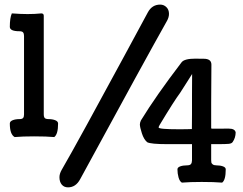

<svg xmlns="http://www.w3.org/2000/svg" viewBox="-20 -788 1052 831"><path d="M169.4 -719.7V-293Q169.4 -288.6 169.9 -285.6Q170.4 -282.7 172.1 -279.3Q173.8 -275.9 178.5 -274.2Q183.1 -272.5 190.4 -272.5Q207 -272.5 219.2 -267.6Q231.4 -262.7 231.4 -253.4Q231.4 -207 214.8 -194.8Q181.2 -197.8 127.4 -197.8Q77.1 -197.8 43.5 -194.8Q22.5 -206.1 22.5 -253.4Q22.5 -262.7 34.7 -267.6Q46.9 -272.5 64 -272.5Q76.2 -272.5 80.1 -277.6Q84 -282.7 84 -292.5V-632.3Q84 -642.1 80.1 -647.5Q76.2 -652.8 64 -652.8Q22.5 -652.8 22.5 -671.9Q22.5 -710.4 31.2 -730Q70.8 -727.1 99.6 -727.1Q130.9 -727.1 158.7 -730Q169.4 -730 169.4 -719.7ZM246.6 -52.2Q282.7 -114.3 356.9 -249.8Q431.2 -385.3 518.1 -546.1Q605 -707 620.1 -734.9Q638.2 -768.1 673.3 -768.1Q689 -768.1 700.2 -757.1Q711.4 -746.1 711.4 -728Q711.4 -712.4 701.7 -695.8Q616.2 -544.4 327.1 -12.7Q308.1 22.9 274.4 22.9Q257.3 22.9 247.3 11Q237.3 -1 237.3 -21Q237.3 -35.6 246.6 -52.2ZM810.5 -229.5Q811 -245.1 811 -294.4V-378.9Q811 -449.7 811.5 -467.8Q807.6 -461.9 788.8 -431.9Q770 -401.9 759.3 -385.7Q733.4 -351.1 670.9 -247.1Q666.5 -239.3 666.5 -236.3Q666.5 -228.5 753.9 -228.5Q793.5 -228.5 810.5 -229.5ZM811 -94.7V-164.1H703.6Q633.3 -164.1 617.2 -172.4Q602.5 -184.6 594 -211.2Q585.4 -237.8 585.4 -249.5Q585.4 -256.8 589.8 -266.6Q654.8 -373 766.1 -518.6Q778.3 -534.2 826.2 -534.2Q830.6 -534.2 842 -533.9Q853.5 -533.7 861.8 -533.7Q895 -533.7 895 -508.3Q895 -483.4 894.5 -427.7Q894 -372.1 894 -341.3V-234.4Q894 -231 897 -231Q914.1 -231 938.5 -231.2Q962.9 -231.4 969.7 -231.4Q997.1 -231.4 1000 -214.8Q999.5 -191.4 987.3 -173.8Q983.4 -167 970.7 -165.5Q958 -164.1 922.4 -164.1H894V-95.7Q894 -88.4 894.8 -84.5Q895.5 -80.6 900.9 -76.4Q906.2 -72.3 917 -72.3Q933.1 -72.3 945.1 -67.9Q957 -63.5 957 -55.2Q957 -8.8 941.4 2.4Q907.2 -0.5 853 -0.5Q801.8 -0.5 767.1 2.4Q757.3 -3.4 752.7 -20.3Q748 -37.1 748 -55.2Q748 -63.5 760 -67.9Q772 -72.3 788.6 -72.3Q802.2 -72.3 806.6 -78.1Q811 -84 811 -94.7Z"/></svg>

Font: Coustard
Style: Regular
Weight: 400
Foundry: vernon adams
Version: Version 1.000